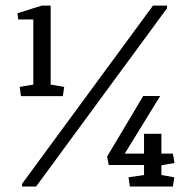

<svg xmlns="http://www.w3.org/2000/svg" viewBox="-20 -681 711 701"><path d="M505.9 -78.6H377L371.1 -109.4L502.9 -330.6H564.9L435.5 -120.1H505.9V-192.4H569.3V-120.1H611.3L617.2 -85.9L569.3 -77.6V-42L616.2 -33.7L611.3 0H454.1L449.2 -33.7L505.9 -42ZM589.8 -660.6V-650.9L111.8 0H60.5V-9.8L538.6 -660.6ZM101.6 -609.9H46.4L43.9 -632.8L132.8 -660.6H165V-372.1L214.4 -363.8L209.5 -330.1H56.6L51.8 -363.8L101.6 -372.1Z"/></svg>

Font: NoticiaText-Regular
Style: Regular
Weight: 400
Designer: JM Sole
Foundry: JM Sole
Version: Version 1.003